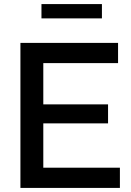

<svg xmlns="http://www.w3.org/2000/svg" viewBox="-20 -920 643 940"><path d="M567 -99V0H80V-710H558V-611H192V-409H509V-316H192V-99ZM183 -830V-900H479V-830Z"/></svg>

Font: Raleway Thin SemiBold
Style: Regular
Weight: 600
Version: Version 4.026